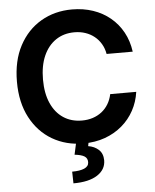

<svg xmlns="http://www.w3.org/2000/svg" viewBox="-62 -790 863 1069"><g transform="rotate(-5 369.0 -255.5)"><path d="M380.4 10.7Q283.2 10.7 206.3 -34.2Q129.4 -79.1 85 -163.1Q40.5 -247.1 40.5 -363.3Q40.5 -480.5 85.2 -564.5Q129.9 -648.4 206.8 -693.4Q283.7 -738.3 380.4 -738.3Q443.4 -738.3 497.6 -720Q551.8 -701.7 593.8 -667Q635.7 -632.3 662.4 -583.7Q689 -535.2 697.3 -474.6H551.3Q545.9 -505.9 531 -531Q516.1 -556.2 494.1 -573.7Q472.2 -591.3 444.1 -600.8Q416 -610.4 382.8 -610.4Q323.2 -610.4 279.1 -580.6Q234.9 -550.8 210.4 -495.6Q186 -440.4 186 -363.3Q186 -286.1 210.4 -231Q234.9 -175.8 279.1 -146.5Q323.2 -117.2 382.8 -117.2Q415 -117.2 443.1 -126.2Q471.2 -135.3 493.4 -152.6Q515.6 -169.9 530.5 -194.6Q545.4 -219.2 551.8 -250H697.3Q689.5 -194.3 663.6 -146.7Q637.7 -99.1 596.4 -64Q555.2 -28.8 500.5 -9Q445.8 10.7 380.4 10.7ZM340.3 -2.9H410.2L404.3 27.8Q439 33.2 462.4 54.4Q485.8 75.7 486.3 113.8Q486.3 165.5 439 196.3Q391.6 227.1 304.7 227.1L303.2 161.6Q346.2 161.6 371.1 150.9Q396 140.1 396.5 117.2Q397 94.7 379.6 83.7Q362.3 72.8 324.7 68.8Z"/></g></svg>

Font: Inter Cardless Tabular Bold
Style: Bold
Weight: 700
Designer: Rasmus Andersson
Foundry: rsms
Version: Version 4.000;git-4fc901f